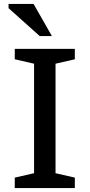

<svg xmlns="http://www.w3.org/2000/svg" viewBox="-20 -955 455 975"><path d="M360 -53V0H55V-53L153 -75.5V-631.5L55 -654V-707H360V-654L262 -631.5V-75.5ZM243.5 -772H181.5L23.5 -913.5V-935H150.5Z"/></svg>

Font: Newsreader Caption
Style: Regular
Weight: 400
Designer: Hugues Gentile
Foundry: Production Type
Version: Version 1.001